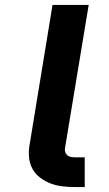

<svg xmlns="http://www.w3.org/2000/svg" viewBox="-20 -755 440 775"><path d="M322 0H282Q256 0 231 -3Q206 -6 183 -15Q160 -24 140.5 -39Q121 -54 110 -75.5Q99 -97 97 -122.5Q95 -148 100 -174L192 -735H338L242 -155Q241 -147 244 -139.5Q247 -132 252.5 -127.5Q258 -123 266.5 -121.5Q275 -120 283 -120H322Z"/></svg>

Font: Iosevka Aile Heavy
Style: Italic
Weight: 900
Italic angle: -9°
Designer: Belleve Invis
Foundry: Belleve Invis
Version: Version 31.1.0; ttfautohint (v1.8.4)